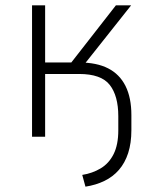

<svg xmlns="http://www.w3.org/2000/svg" viewBox="-20 -512 577 719"><path d="M300 187 288 143Q326 137 357 118.5Q388 100 405.5 65Q423 30 423 -24V-77Q423 -153 391 -194Q359 -235 276 -235H149V0H100V-492H149V-278H247L414 -492H471L287 -260L277 -278Q342 -278 385 -256Q428 -234 450 -190Q472 -146 472 -81V-25Q472 24 460 61Q448 98 425.5 124Q403 150 371 165.5Q339 181 300 187Z"/></svg>

Font: Nunito Sans 7pt SemiCondensed ExtraLight
Style: Regular
Weight: 250
Width: 4
Designer: Vernon Adams
Foundry: Vernon Adams
Version: Version 3.101;gftools[0.9.27]